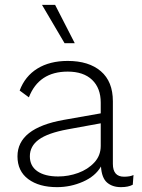

<svg xmlns="http://www.w3.org/2000/svg" viewBox="-20 -761 583 791"><path d="M530 -40 527 0Q509 10 478 10Q443 10 421 -9Q399 -28 396 -75Q373 -35 322 -12.5Q271 10 215 10Q141 10 96.5 -23Q52 -56 52 -117Q52 -233 242 -267L395 -294V-338Q395 -398 359.5 -432Q324 -466 259 -466Q140 -466 99 -360L61 -388Q83 -447 134 -478.5Q185 -510 259 -510Q346 -510 395.5 -467.5Q445 -425 445 -344V-86Q445 -33 491 -33Q516 -33 530 -40ZM395 -160V-253L258 -228Q177 -213 140 -186Q103 -159 103 -117Q103 -77 134 -55.5Q165 -34 220 -34Q262 -34 302 -48.5Q342 -63 368.5 -91.5Q395 -120 395 -160ZM288 -583H246L153 -741H207Z"/></svg>

Font: Work Sans Light
Style: Regular
Weight: 300
Designer: Wei Huang
Foundry: Wei Huang
Version: Version 1.500